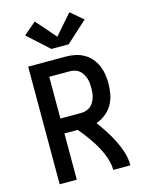

<svg xmlns="http://www.w3.org/2000/svg" viewBox="-142 -1073 884 1159"><g transform="rotate(-15 300.0 -494.0)"><path d="M83 0V-735H319Q348 -735 376.5 -729Q405 -723 430 -709Q455 -695 474 -673Q493 -651 504.5 -624.5Q516 -598 520.5 -569.5Q525 -541 525 -512Q525 -479 518.5 -445Q512 -411 495.5 -382Q479 -353 452 -331.5Q425 -310 393 -299Q418 -266 440.5 -231Q463 -196 481.5 -159Q500 -122 512.5 -82Q525 -42 525 0H418Q418 -27 411 -54Q404 -81 393 -106.5Q382 -132 368.5 -155.5Q355 -179 339.5 -202Q324 -225 307.5 -246.5Q291 -268 273 -289H190V0ZM319 -382Q334 -382 349.5 -386.5Q365 -391 377 -400.5Q389 -410 397 -423.5Q405 -437 410 -451.5Q415 -466 416.5 -481.5Q418 -497 418 -512Q418 -528 416.5 -543.5Q415 -559 410 -573.5Q405 -588 397 -601.5Q389 -615 377 -624.5Q365 -634 349.5 -638.5Q334 -643 319 -643H190V-382ZM354 -802H246L114 -922L192 -988L300 -864L408 -988L486 -922Z"/></g></svg>

Font: Zed Mono Semibold Extended
Style: Regular
Weight: 600
Width: 7
Monospace: yes
Designer: Belleve Invis
Foundry: Belleve Invis
Version: Version 1.0.0; ttfautohint (v1.8.4)